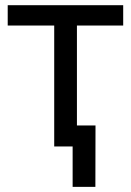

<svg xmlns="http://www.w3.org/2000/svg" viewBox="-20 -566 506 742"><path d="M189.5 -467.3H9.8V-545.9H456.1V-467.3H277.3V0H189.5ZM260.7 0H224.1V-81.1H349.1L348.6 156.2H260.7Z"/></svg>

Font: Inter RS Variable
Style: Regular
Weight: 400
Designer: Rasmus Andersson (customised by Maria Ramos and Noel Pretorius)
Foundry: rsms
Version: Version 3.001;Glyphs 3.2.3 (3260)